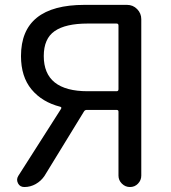

<svg xmlns="http://www.w3.org/2000/svg" viewBox="-20 -753 688 773"><path d="M449.2 -385.7Q457 -385.7 457 -393.6V-650.4Q457 -658.2 449.2 -658.2H333Q244.1 -658.2 200.2 -627.9Q156.2 -597.7 156.2 -527.3Q156.2 -385.7 333 -385.7ZM320.3 -733.4H491.2Q515.6 -733.4 532.2 -716.3Q548.8 -699.2 548.8 -675.8V-45.9Q548.8 -27.3 535.6 -13.7Q522.5 0 503.4 0Q484.4 0 470.7 -13.7Q457 -27.3 457 -45.9V-303.7Q457 -310.5 449.2 -310.5H329.1Q322.3 -310.5 318.4 -304.7L159.2 -44.9Q145.5 -24.4 124 -12.2Q102.5 0 78.1 0Q60.5 0 52.7 -14.6Q48.8 -22.5 48.8 -29.3Q48.8 -37.1 53.7 -44.9L225.6 -314.5Q229.5 -321.3 222.7 -323.2Q149.4 -341.8 106.9 -393.1Q64.5 -444.3 64.5 -527.3Q64.5 -733.4 320.3 -733.4Z"/></svg>

Font: Gen Jyuu Gothic P Regular
Style: Regular
Weight: 400
Designer: [Source Han Sans]
Ryoko NISHIZUKA  (kana & ideographs); Paul D. Hunt (Latin, Greek & Cyrillic); Wenlong ZHANG  (bopomofo
Version: Version 1.002.20150607